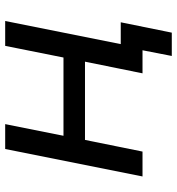

<svg xmlns="http://www.w3.org/2000/svg" viewBox="9 -579 683 741"><g transform="rotate(-90 350.5 -208.5)"><path d="M146 -530H242L197 -305H499L544 -530H640L534 0H438L483 -222H181L136 0H40ZM635 -84 595 113H505L527 0H438L456 -84Z"/></g></svg>

Font: Montserrat Alternates Medium
Style: Italic
Weight: 500
Italic angle: -11.3°
Designer: Julieta Ulanovsky
Foundry: Julieta Ulanovsky
Version: Version 7.200